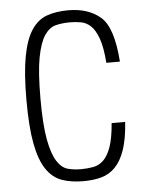

<svg xmlns="http://www.w3.org/2000/svg" viewBox="-51 -738 599 790"><g transform="rotate(-5 248.0 -343.0)"><path d="M398 -218Q393 -156 380.5 -120.5Q368 -85 349.5 -67Q331 -49 307 -44.5Q283 -40 256 -40Q228 -40 202.5 -46.5Q177 -53 157.5 -83Q138 -113 126.5 -174Q115 -235 115 -344Q115 -453 126.5 -513.5Q138 -574 158 -603.5Q178 -633 205 -639.5Q232 -646 263 -646Q286 -646 308.5 -642Q331 -638 349 -621Q367 -604 380 -568Q393 -532 398 -467H454Q444 -609 393.5 -652.5Q343 -696 260 -696Q210 -696 172 -682.5Q134 -669 108.5 -630.5Q83 -592 70 -523Q57 -454 57 -343Q57 -232 70 -163Q83 -94 109 -55.5Q135 -17 173 -3.5Q211 10 262 10Q303 10 336 1Q369 -8 393.5 -33Q418 -58 433.5 -102.5Q449 -147 454 -218Z"/></g></svg>

Font: Secuela Light
Style: Regular
Weight: 300
Designer: Fernando Haro
Foundry: deFharo
Version: Version 1.708